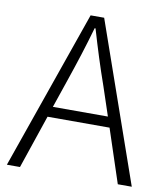

<svg xmlns="http://www.w3.org/2000/svg" viewBox="-82 -798 751 866"><g transform="rotate(10 293.5 -364.5)"><path d="M167 -293 212 -425C241 -510 266 -587 291 -675H295C321 -587 345 -510 375 -425L419 -293ZM516 0H580L325 -729H263L8 0H68L151 -245H435Z"/></g></svg>

Font: Source Han Sans SC Light
Style: Regular
Weight: 300
Designer: Ryoko NISHIZUKA (kana & ideographs); Paul D. Hunt (Latin, Greek & Cyrillic); Wenlong ZHANG (bopomofo); Sandoll Communica
Foundry: Adobe Systems Incorporated
Version: Version 1.004;PS 1.004;hotconv 1.0.82;makeotf.lib2.5.63406